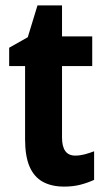

<svg xmlns="http://www.w3.org/2000/svg" viewBox="-20 -682 388 712"><path d="M259 -105Q276 -105 293.5 -109.5Q311 -114 329 -121V-15Q305 -4 278 3Q251 10 218 10Q171 10 138.5 -8Q106 -26 89.5 -64.5Q73 -103 73 -166V-437H14V-505L83 -544L119 -662H210V-547H322V-437H210V-172Q210 -139 222 -122Q234 -105 259 -105Z"/></svg>

Font: Noto Sans Khmer Condensed
Style: Bold
Weight: 700
Width: 3
Designer: Danh Hong and the Monotype Design Team
Foundry: Monotype Imaging Inc.
Version: Version 2.004